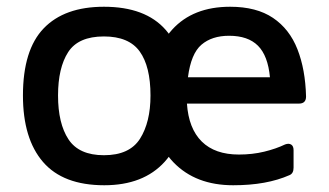

<svg xmlns="http://www.w3.org/2000/svg" viewBox="-20 -534 974 569"><path d="M289 15Q167 15 107.5 -54Q48 -123 48 -251Q48 -386 109.5 -450Q171 -514 288 -514Q411 -514 471 -445.5Q531 -377 531 -251Q531 -124 468 -54.5Q405 15 289 15ZM288 -74Q364 -74 395 -123Q426 -172 426 -251Q426 -337 394 -381.5Q362 -426 288 -426Q212 -426 182 -379.5Q152 -333 152 -251Q152 -168 183 -121Q214 -74 288 -74ZM671 15Q560 15 494.5 -52.5Q429 -120 429 -248Q429 -379 490.5 -446.5Q552 -514 662 -514Q740 -514 789 -481Q838 -448 861.5 -388Q885 -328 887 -248Q887 -227 866 -227H534Q539 -153 578 -114.5Q617 -76 688 -76Q728 -76 763 -84.5Q798 -93 825 -106Q836 -110 843 -105.5Q850 -101 850 -89V-37Q850 -20 838 -15Q804 0 762.5 7.5Q721 15 671 15ZM659 -428Q608 -428 577 -401.5Q546 -375 537 -305H780Q774 -369 744.5 -398.5Q715 -428 659 -428Z"/></svg>

Font: Pitagon Sans Medium
Style: Regular
Weight: 500
Designer: Travis Tran
Foundry: Pitagon
Version: Version 1.001; ttfautohint (v1.8.4.7-5d5b);gftools[0.9.26]